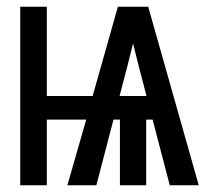

<svg xmlns="http://www.w3.org/2000/svg" viewBox="-20 -550 640 570"><path d="M40 0V-530H119V-265H255L330 -530H420L570 0H484L433 -195H414V0H336V-195H317L266 0H180L236 -195H119V0ZM415 -265 392 -353Q388 -370 383.5 -387Q379 -404 375 -421Q371 -404 366.5 -387Q362 -370 358 -353L335 -265Z"/></svg>

Font: Iosevka Mono
Style: Regular
Weight: 400
Designer: Belleve Invis
Foundry: Belleve Invis
Version: Version 11.1.1